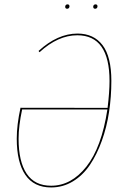

<svg xmlns="http://www.w3.org/2000/svg" viewBox="-20 -843 573 873"><path d="M285.6 -803.2Q276.4 -803.2 276.4 -812.5Q276.4 -816.9 279.3 -820.1Q282.2 -823.2 286.6 -823.2Q295.9 -823.2 295.9 -814Q295.9 -809.6 293 -806.4Q290 -803.2 285.6 -803.2ZM413.1 -803.2Q403.8 -803.2 403.8 -812.5Q403.8 -816.9 406.7 -820.1Q409.7 -823.2 414.1 -823.2Q423.3 -823.2 423.3 -814Q423.3 -809.6 420.4 -806.4Q417.5 -803.2 413.1 -803.2ZM332.5 -690.4Q406.2 -690.4 446.3 -637.7Q486.3 -585 486.3 -475.1Q486.3 -402.8 475.8 -333.7Q465.3 -264.6 442.9 -202.4Q420.4 -140.1 388.7 -93Q356.9 -45.9 311.5 -18.3Q266.1 9.3 212.4 9.3Q134.3 9.3 95.2 -47.9Q56.2 -105 56.2 -212.4Q56.2 -274.9 73.2 -353L469.2 -352.5Q478 -424.8 478 -474.6Q478 -682.6 331.5 -682.6Q243.7 -682.6 159.7 -605.5L155.3 -611.3Q241.7 -690.4 332.5 -690.4ZM212.4 1.5Q304.2 1.5 373 -85.7Q441.9 -172.9 468.3 -345.2H80.6Q64.5 -270 64.5 -212.4Q64.5 -107.9 101.3 -53.2Q138.2 1.5 212.4 1.5Z"/></svg>

Font: Fira Sans Compressed Eight
Style: Italic
Weight: 100
Width: 3
Italic angle: -8°
Designer: Carrois Corporate & Edenspiekermann AG
Foundry: Carrois Corporate GbR & Edenspiekermann AG
Version: Version 4.203;PS 004.203;hotconv 1.0.88;makeotf.lib2.5.64775